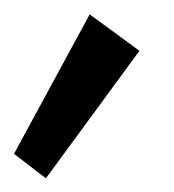

<svg xmlns="http://www.w3.org/2000/svg" viewBox="-20 -826 248 274"><path d="M45.5 -571.5 0 -606.5 108 -805.5 179 -753.5Z"/></svg>

Font: Spartan Thin Medium
Style: Regular
Weight: 500
Version: Version 1.004